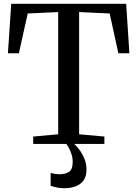

<svg xmlns="http://www.w3.org/2000/svg" viewBox="-20 -763 728 1018"><path d="M288.5 -51V-699L127 -691.5L80 -480.5H22L39.5 -743H649L666 -480.5H607.5L561.5 -691.5L399.5 -699V-51L533.5 -39V0H156V-39ZM318.5 235Q301 235 281.2 231Q261.5 227 248.5 222V154Q259 157 272.2 159Q285.5 161 293 161Q326 161 345.8 148.2Q365.5 135.5 365.5 94Q365.5 75.5 359.8 56.8Q354 38 346 22.8Q338 7.5 331.5 0H357H373.5Q385 10 400.5 30.5Q416 51 427.5 78.5Q439 106 438.5 137Q438.5 171 423.8 192.5Q409 214 382.2 224.5Q355.5 235 318.5 235Z"/></svg>

Font: Merriweather 60pt
Style: Regular
Weight: 400
Version: Version 2.100